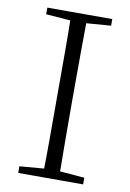

<svg xmlns="http://www.w3.org/2000/svg" viewBox="-83 -775 562 827"><g transform="rotate(10 198.0 -361.5)"><path d="M56 0V-29L188 -40H207L340 -29V0ZM162 0Q164 -83 164 -166Q164 -249 164 -333V-390Q164 -474 164 -557.5Q164 -641 162 -723H233Q232 -641 231.5 -557.5Q231 -474 231 -390V-333Q231 -249 231.5 -166Q232 -83 233 0ZM56 -694V-723H340V-694L207 -684H188Z"/></g></svg>

Font: Noto Serif SC ExtraLight
Style: Regular
Weight: 200
Designer: Ryoko NISHIZUKA 西塚涼子 (kana & ideographs); Frank Grießhammer (Latin, Greek & Cyrillic); Wenlong ZHANG 张文龙 (bopomofo); San
Foundry: Adobe
Version: Version 2.002-H1;hotconv 1.1.0;makeotfexe 2.6.0